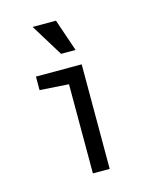

<svg xmlns="http://www.w3.org/2000/svg" viewBox="-99 -705 636 776"><g transform="rotate(-15 219.0 -317.5)"><path d="M193.4 -373 72.3 -380.9V-437.5H263.7V0H193.4ZM194.3 -500 111.3 -634.8H209L254.9 -500Z"/></g></svg>

Font: Sudo Var
Style: Regular
Weight: 400
Monospace: yes
Designer: Jens Kutilek
Foundry: Jens Kutilek
Version: Version 0.065;FEAKit 1.0